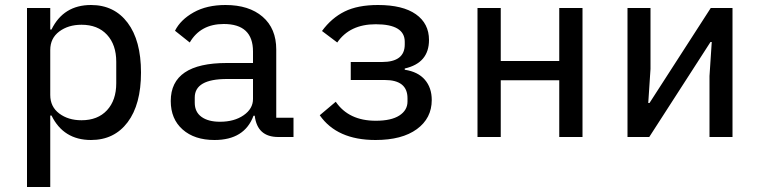

<svg xmlns="http://www.w3.org/2000/svg" viewBox="-20 -548 3040 768"><path d="M88 200V-516H181V-430H186Q234 -528 344 -528Q437 -528 490.5 -457Q544 -386 544 -258Q544 -130 490.5 -59Q437 12 344 12Q234 12 186 -86H181V200ZM306 -67Q371 -67 408 -107Q445 -147 445 -215V-301Q445 -369 408 -409Q371 -449 306 -449Q253 -449 217 -422Q181 -395 181 -348V-168Q181 -121 217 -94Q253 -67 306 -67Z M1154 0H1093Q1009 0 999 -85H994Q958 12 838 12Q758 12 710.5 -30Q663 -72 663 -144Q663 -296 887 -296H992V-342Q992 -452 875 -452Q782 -452 739 -378L680 -425Q702 -469 754.5 -498.5Q807 -528 882 -528Q976 -528 1030.5 -481Q1085 -434 1085 -350V-77H1154ZM860 -61Q917 -61 954.5 -87Q992 -113 992 -152V-232H888Q759 -232 759 -158V-137Q759 -100 786 -80.5Q813 -61 860 -61Z M1482 12Q1328 12 1259 -87L1323 -141Q1375 -65 1483 -65Q1545 -65 1577.5 -86Q1610 -107 1610 -142V-155Q1610 -228 1519 -228H1383V-300H1508Q1599 -300 1599 -370V-381Q1599 -451 1483 -451Q1379 -451 1329 -378L1268 -424Q1306 -476 1358.5 -502Q1411 -528 1492 -528Q1591 -528 1643.5 -491Q1696 -454 1696 -388Q1696 -296 1599 -274V-269Q1652 -261 1679.5 -229Q1707 -197 1707 -148Q1707 -75 1647.5 -31.5Q1588 12 1482 12Z M1890 0V-516H1983V-304H2217V-516H2310V0H2217V-227H1983V0Z M2490 0V-516H2582V-272L2573 -136H2578L2823 -516H2910V0H2818V-244L2827 -380H2822L2577 0Z"/></svg>

Font: IBM Plex Mono Text
Style: Regular
Weight: 450
Designer: Mike Abbink, Paul van der Laan, Pieter van Rosmalen
Foundry: Bold Monday
Version: Version 2.000